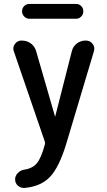

<svg xmlns="http://www.w3.org/2000/svg" viewBox="-20 -725 540 973"><path d="M128.9 -705.1H365.2Q380.9 -705.1 391.6 -694.3Q402.3 -683.6 402.3 -668Q402.3 -652.3 391.6 -641.1Q380.9 -629.9 365.2 -629.9H128.9Q114.3 -629.9 103 -641.1Q91.8 -652.3 91.8 -668Q91.8 -683.6 102.5 -694.3Q113.3 -705.1 128.9 -705.1ZM207 -7.8 49.8 -465.8Q43 -485.4 55.7 -502.4Q68.4 -519.5 88.9 -519.5H89.8Q116.2 -519.5 136.2 -504.9Q156.2 -490.2 163.1 -465.8L258.8 -134.8H259.8L343.8 -464.8Q349.6 -489.3 369.1 -504.4Q388.7 -519.5 414.1 -519.5H415Q436.5 -519.5 449.2 -502.9Q461.9 -486.3 456.1 -465.8L315.4 4.9Q279.3 123 233.4 171.4Q187.5 219.7 104.5 227.5Q85.9 228.5 71.3 216.3Q56.6 204.1 56.6 183.6Q56.6 166 70.3 151.9Q84 137.7 102.5 134.8Q144.5 128.9 166.5 102.5Q188.5 76.2 207 8.8Q210 0 207 -7.8Z"/></svg>

Font: Rounded Mgen+ 2m medium
Style: Regular
Weight: 500
Designer: [Source Han Sans]
Ryoko NISHIZUKA  (kana & ideographs); Paul D. Hunt (Latin, Greek & Cyrillic); Wenlong ZHANG  (bopomofo
Version: Version 1.059.20150602